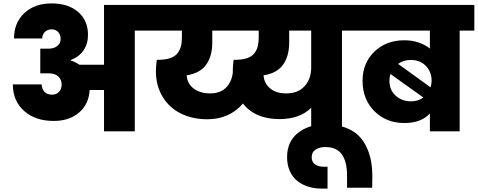

<svg xmlns="http://www.w3.org/2000/svg" viewBox="-20 -769 2797 1124"><path d="M263.2 -483.9Q294.9 -483.9 314.9 -499.5Q335 -515.1 335 -541Q335 -566.4 320.3 -581.8Q305.7 -597.2 282.2 -597.2Q258.3 -597.2 242.7 -581.8Q227.1 -566.4 227.1 -543.9H62Q62 -635.3 122.3 -692.1Q182.6 -749 282.2 -749Q379.9 -749 437.5 -699Q495.1 -648.9 495.1 -564.9Q495.1 -512.2 469 -474.1Q442.9 -436 395 -418V-414.1Q418.9 -407.7 444.8 -390.1H588.9V-740.2H856V-589.8H769V0H588.9V-242.2H504.9Q500 -158.7 442.6 -109.9Q385.3 -61 294.9 -61Q186.5 -61 120.8 -119.9Q55.2 -178.7 55.2 -274.9H224.1Q224.1 -249.5 240 -232.2Q255.9 -214.8 284.2 -214.8Q310.5 -214.8 325.7 -231.4Q340.8 -248 340.8 -274.9Q340.8 -303.2 321.3 -321.5Q301.8 -339.8 263.2 -339.8H215.8V-483.9Z M1209 -222.2Q1268.6 -222.2 1302.2 -255.1Q1335.9 -288.1 1342.8 -342.8V-354Q1342.8 -382.3 1347.7 -418.9H1356.9Q1398.4 -418.9 1426.3 -428.5Q1454.1 -438 1468.8 -456.8Q1483.4 -475.6 1489 -498Q1494.6 -520.5 1494.6 -551.8V-589.8H1222.7V-519Q1222.7 -441.4 1187.3 -390.9Q1151.9 -340.3 1072.8 -328.1Q1076.2 -278.3 1114.5 -250.2Q1152.8 -222.2 1209 -222.2ZM1655.8 -222.2Q1724.6 -222.2 1763.2 -264.6Q1801.8 -307.1 1801.8 -374V-589.8H1672.9V-519Q1672.9 -441.4 1637.5 -390.9Q1602.1 -340.3 1522.9 -328.1Q1525.9 -281.7 1560.8 -252Q1595.7 -222.2 1655.8 -222.2ZM2069.8 -589.8H1981.9V0H1801.8V-138.2Q1735.4 -71.8 1615.7 -71.8Q1474.1 -71.8 1401.9 -163.1Q1365.7 -119.1 1312.7 -95Q1259.8 -70.8 1193.8 -70.8Q1107.4 -70.8 1039.3 -104.2Q971.2 -137.7 931.9 -202.6Q892.6 -267.6 892.6 -354Q892.6 -378.9 897.9 -418.9H906.7Q948.2 -418.9 976.1 -428.5Q1003.9 -438 1018.6 -456.8Q1033.2 -475.6 1039.1 -498Q1044.9 -520.5 1044.9 -551.8V-589.8H828.6V-740.2H2069.8Z M1860.8 335Q1819.8 335 1784.2 323.7Q1748.5 312.5 1720.7 290.5Q1692.9 268.6 1676.8 232.7Q1660.6 196.8 1660.6 150.9Q1660.6 60.5 1723.4 9.8Q1786.1 -41 1886.7 -41Q1950.7 -41 1999.8 -22.9Q2048.8 -4.9 2078.6 24.4Q2108.4 53.7 2127.2 95Q2146 136.2 2152.8 177.5Q2159.7 218.8 2159.7 266.1Q2159.7 310.1 2158.7 330.1H2011.7V259.8Q2011.7 176.8 1981 134.3Q1950.2 91.8 1883.8 91.8Q1850.6 91.8 1827.6 106.7Q1804.7 121.6 1804.7 151.9Q1804.7 179.2 1824.2 193.1Q1843.8 207 1872.6 207H1897.5V335Z M2496.6 0V-105Q2446.3 -48.8 2346.7 -48.8Q2241.2 -48.8 2171.9 -118.2Q2102.5 -187.5 2102.5 -295.9Q2102.5 -399.9 2171.6 -466.6Q2240.7 -533.2 2346.7 -533.2Q2434.6 -533.2 2496.6 -484.9V-589.8H2041.5V-740.2H2756.8V-589.8H2670.9V0ZM2384.8 -418Q2342.3 -418 2310.5 -395L2500.5 -257.8Q2506.8 -277.8 2506.8 -295.9Q2506.8 -347.7 2473.4 -382.8Q2439.9 -418 2384.8 -418ZM2385.7 -175.8Q2428.2 -175.8 2458.5 -198.2L2265.6 -335.9Q2259.8 -317.4 2259.8 -295.9Q2259.8 -241.7 2296.4 -208.7Q2333 -175.8 2385.7 -175.8Z"/></svg>

Font: Poppins ExtraBold
Style: Regular
Weight: 800
Designer: Ninad Kale (Devanagari), Jonny Pinhorn (Latin)
Foundry: Indian Type Foundry
Version: Version 3.200;PS 1.000;hotconv 16.6.54;makeotf.lib2.5.65590